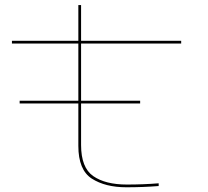

<svg xmlns="http://www.w3.org/2000/svg" viewBox="-20 -748 835 772"><path d="M59 -332V-343H295V-573H28V-584H295V-727.5H306V-584H708.5V-573H306V-343H543.5V-332H306V-165Q306 -74 354.8 -40Q403.5 -6 490 -6Q557 -6 618 -11V0Q556 5 488 5Q403.5 5 349.2 -29.8Q295 -64.5 295 -161.5V-332Z"/></svg>

Font: Anybody UltraExpanded Thin
Style: Regular
Weight: 100
Width: 9
Designer: Tyler Finck
Foundry: Etcetera Type Company
Version: Version 1.010; ttfautohint (v1.8.3) -l 8 -r 50 -G 200 -x 14 